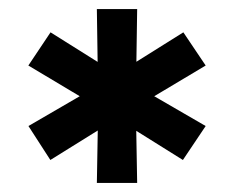

<svg xmlns="http://www.w3.org/2000/svg" viewBox="-20 -720 515 424"><path d="M193.9 -316 195.9 -431.8 91.2 -366.7 42.8 -441.7 156.1 -507.5 42.6 -575.3 91.6 -648.6 195.6 -583.3 193.9 -700H282.9L281.2 -583.6L384.9 -648.6L434.2 -575.3L320.6 -507.5L434.2 -441.7L383.9 -366.7L280.9 -431.1L282.9 -316Z"/></svg>

Font: Red Hat Display VF
Style: Regular
Weight: 300
Designer: Pentagram, MCKL
Foundry: Pentagram, MCKL
Version: Version 1.023